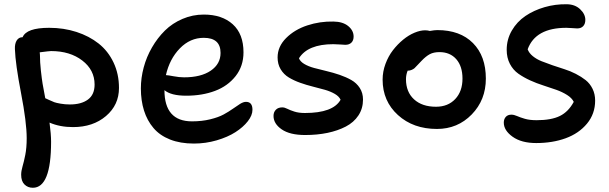

<svg xmlns="http://www.w3.org/2000/svg" viewBox="-20 -618 2852 899"><path d="M133.8 261.2Q110.4 261.2 94.7 245.8Q79.1 230.5 79.1 200.2Q79.1 183.1 85.4 161.6Q91.8 140.1 98.4 107.2Q105 74.2 105 28.8Q105 -44.9 78.6 -181.6Q52.2 -318.4 49.8 -388.2Q48.8 -413.6 58.3 -428.7Q67.9 -443.8 85.9 -443.8Q104 -487.8 210 -487.8Q278.3 -487.8 337.9 -468.5Q397.5 -449.2 441.9 -414.1Q486.3 -378.9 511.7 -325.2Q537.1 -271.5 537.1 -206.1Q537.1 -126.5 476.3 -74.7Q415.5 -22.9 321.8 -22.9Q260.7 -22.9 211.9 -43.9Q219.2 10.3 219.2 45.9Q219.2 261.2 133.8 261.2ZM167 -361.8Q167 -327.1 171.4 -287.6Q175.8 -248 179.4 -226.3Q183.1 -204.6 191.9 -158.2Q193.4 -157.7 209.5 -150.1Q225.6 -142.6 234.4 -139.4Q243.2 -136.2 263.7 -132.6Q284.2 -128.9 307.1 -128.9Q360.8 -128.9 391.8 -151.9Q422.9 -174.8 422.9 -222.2Q422.9 -290.5 365.2 -334.7Q307.6 -378.9 219.2 -378.9Q211.4 -378.9 166 -373Q166 -371.1 166.5 -367.2Q167 -363.3 167 -361.8Z M887.7 54.2Q824.2 54.2 776.1 35.2Q728 16.1 698.5 -18.8Q668.9 -53.7 654.3 -100.3Q639.6 -147 639.6 -204.1Q639.6 -252.9 652.8 -302.2Q666 -351.6 691.7 -396Q717.3 -440.4 752.2 -474.9Q787.1 -509.3 834.5 -529.5Q881.8 -549.8 934.1 -549.8Q1019.5 -549.8 1069.8 -504.4Q1120.1 -459 1120.1 -373Q1120.1 -308.6 1083.3 -261.7Q1046.4 -214.8 986.6 -192.4Q926.8 -169.9 852.1 -169.9Q780.8 -169.9 750 -195.8Q750 -49.8 878.9 -49.8Q925.3 -49.8 964.1 -59.3Q1002.9 -68.8 1027.1 -82Q1051.3 -95.2 1070.1 -108.6Q1088.9 -122.1 1104.2 -131.6Q1119.6 -141.1 1131.8 -141.1Q1162.1 -141.1 1162.1 -104Q1162.1 -78.1 1140.4 -50.3Q1118.7 -22.5 1082.5 0.7Q1046.4 23.9 994.6 39.1Q942.9 54.2 887.7 54.2ZM758.8 -266.1Q765.6 -266.1 792.5 -261Q819.3 -255.9 841.8 -255.9Q920.9 -255.9 966.8 -287.1Q1012.7 -318.4 1012.7 -370.1Q1012.7 -440.9 934.1 -440.9Q870.1 -440.9 822 -391.4Q773.9 -341.8 756.8 -266.1Z M1408.7 14.2Q1337.4 14.2 1299.1 -12.2Q1260.7 -38.6 1260.7 -75.2Q1260.7 -92.8 1271.5 -104Q1282.2 -115.2 1301.8 -115.2Q1312.5 -115.2 1325.2 -108.6Q1337.9 -102.1 1358.4 -95.5Q1378.9 -88.9 1407.7 -88.9Q1539.6 -88.9 1574.7 -150.9Q1567.9 -166.5 1547.9 -178.2Q1527.8 -189.9 1501.5 -197.5Q1475.1 -205.1 1444.6 -212.6Q1414.1 -220.2 1385.3 -230.5Q1356.4 -240.7 1332.5 -255.1Q1308.6 -269.5 1294.2 -293.5Q1279.8 -317.4 1279.8 -349.1Q1279.8 -399.9 1319.6 -439.7Q1359.4 -479.5 1418.7 -499Q1478 -518.6 1541.5 -517.1Q1585.4 -516.6 1610.6 -495.8Q1635.7 -475.1 1635.7 -446.8Q1635.7 -428.7 1625.5 -418.5Q1615.2 -408.2 1596.7 -408.2Q1589.4 -408.2 1573 -409.7Q1556.6 -411.1 1540.5 -411.1Q1421.4 -411.1 1379.9 -345.2Q1385.3 -330.1 1404.5 -318.6Q1423.8 -307.1 1450.7 -299.8Q1477.5 -292.5 1508.8 -285.2Q1540 -277.8 1570.1 -267.6Q1600.1 -257.3 1624.8 -243.4Q1649.4 -229.5 1664.6 -206.1Q1679.7 -182.6 1679.7 -151.9Q1679.7 -109.9 1658.2 -77.4Q1636.7 -44.9 1599.1 -25.4Q1561.5 -5.9 1513.4 4.2Q1465.3 14.2 1408.7 14.2Z M2025.9 -14.2Q1915 -14.2 1843.3 -79.3Q1771.5 -144.5 1771.5 -245.1Q1771.5 -282.7 1784.9 -318.8Q1798.3 -355 1819.8 -382.8Q1841.3 -410.6 1867.4 -432.1Q1893.6 -453.6 1920.7 -464.8Q1947.8 -476.1 1970.7 -476.1Q1982.4 -476.1 1992.7 -473.1Q2015.1 -477.1 2027.8 -477.1Q2134.3 -477.1 2194.6 -416.3Q2254.9 -355.5 2254.9 -250Q2254.9 -149.9 2188.7 -82Q2122.6 -14.2 2025.9 -14.2ZM1880.9 -247.1Q1880.9 -187.5 1918.7 -152.8Q1956.5 -118.2 2021.5 -118.2Q2077.6 -118.2 2111.6 -154.3Q2145.5 -190.4 2145.5 -250Q2145.5 -307.6 2116.5 -340.8Q2087.4 -374 2037.6 -374Q2010.7 -374 1992.4 -364.3Q1974.1 -354.5 1953.6 -333Q1947.3 -326.7 1936 -314.5Q1924.8 -302.2 1920.7 -298.6Q1916.5 -294.9 1908 -291Q1899.4 -287.1 1889.6 -287.1H1888.7Q1880.9 -267.6 1880.9 -247.1Z M2490.7 51.8Q2421.4 51.8 2380.1 22.2Q2338.9 -7.3 2338.9 -43.9Q2338.9 -60.1 2348.1 -70.6Q2357.4 -81.1 2374.5 -81.1Q2386.7 -81.1 2400.9 -74.7Q2415 -68.4 2437.5 -61.8Q2460 -55.2 2492.7 -55.2Q2561.5 -55.2 2601.6 -75Q2641.6 -94.7 2666.5 -141.1Q2657.7 -159.2 2635.3 -173.3Q2612.8 -187.5 2584.7 -197.5Q2556.6 -207.5 2524.4 -217.8Q2492.2 -228 2462.2 -241.7Q2432.1 -255.4 2407.2 -272.9Q2382.3 -290.5 2367.4 -319.1Q2352.5 -347.7 2352.5 -384.8Q2352.5 -433.6 2376.5 -474.9Q2400.4 -516.1 2439.9 -543Q2479.5 -569.8 2530 -584.5Q2580.6 -599.1 2633.8 -598.1Q2672.4 -597.7 2696.5 -574.7Q2720.7 -551.8 2720.7 -524.9Q2720.7 -506.3 2710.7 -495.6Q2700.7 -484.9 2682.6 -484.9Q2677.2 -484.9 2660.9 -486.3Q2644.5 -487.8 2631.8 -487.8Q2487.3 -487.8 2450.7 -387.2Q2457 -369.6 2474.6 -355.2Q2492.2 -340.8 2515.4 -331.5Q2538.6 -322.3 2566.7 -312.5Q2594.7 -302.7 2622.3 -294.2Q2649.9 -285.6 2676 -272.2Q2702.1 -258.8 2722.2 -242.9Q2742.2 -227.1 2754.4 -202.4Q2766.6 -177.7 2766.6 -147Q2766.6 -85 2728.5 -39.1Q2690.4 6.8 2628.7 29.3Q2566.9 51.8 2490.7 51.8Z"/></svg>

Font: Shantell Sans Irregular
Style: Regular
Weight: 500
Designer: Stephen Nixon, Anya Danilova, Shantell Martin
Foundry: Arrow Type
Version: Version 1.006;[9816181b4]